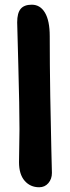

<svg xmlns="http://www.w3.org/2000/svg" viewBox="-20 -831 297 818"><path d="M147 -33.2Q108.9 -33.2 85 -60.8Q61 -88.4 61 -140.1Q61 -162.1 62 -209Q63 -255.9 63 -280.8Q63 -374 58.1 -551Q53.2 -728 53.2 -735.8Q53.2 -775.4 68.1 -793.2Q83 -811 115.2 -811Q151.4 -811 171.6 -776.9Q191.9 -742.7 191.9 -676.8Q191.9 -558.6 194.1 -423.1Q196.3 -287.6 198.7 -196.5Q201.2 -105.5 201.2 -94.2Q201.2 -68.4 186 -50.8Q170.9 -33.2 147 -33.2Z"/></svg>

Font: Shantell Sans Bouncy
Style: Regular
Weight: 600
Designer: Stephen Nixon, Anya Danilova, Shantell Martin
Foundry: Arrow Type
Version: Version 1.006;[9816181b4]